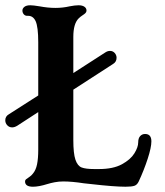

<svg xmlns="http://www.w3.org/2000/svg" viewBox="-48 -698 627 728"><path d="M47 -10Q47 -15 50.5 -18Q54 -21 62.5 -26.5Q71 -32 77 -40Q88 -53 92.5 -75Q97 -97 97 -130V-273L17 -221Q7 -215 -2 -215Q-13 -215 -20.5 -223Q-28 -231 -28 -242Q-28 -257 -14 -265L97 -336V-538Q97 -596 87 -618Q77 -639 57 -638H55Q47 -638 42 -644Q37 -650 37 -658Q37 -666 44.5 -672Q52 -678 67 -678Q78 -678 102 -674Q134 -668 162 -668Q190 -668 216 -674Q236 -678 250 -678Q264 -678 272 -672.5Q280 -667 280 -658Q280 -653 276.5 -649Q273 -645 265 -640Q257 -635 250 -628Q230 -608 230 -558V-421L351 -499Q360 -505 369 -505Q380 -505 387 -497Q394 -489 394 -479Q394 -463 380 -455L230 -358V-167Q230 -116 238 -92.5Q246 -69 261.5 -63Q277 -57 310 -57H327Q381 -57 414 -75Q447 -93 461.5 -116.5Q476 -140 476 -158Q476 -174 483.5 -182Q491 -190 502 -190Q526 -190 526 -162Q526 -139 512 -96Q498 -53 478 -10Q472 3 461.5 6.5Q451 10 428 10Q385 10 298 0L270 -3Q225 -10 192 -10Q175 -10 159.5 -7Q144 -4 131 0Q99 10 77 10Q47 10 47 -10Z"/></svg>

Font: Raigarh Medium
Style: Regular
Weight: 500
Designer: jaikishan Patel
Foundry: MagicType
Version: Version 1.000